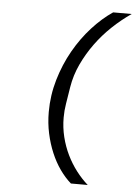

<svg xmlns="http://www.w3.org/2000/svg" viewBox="-60 -806 719 990"><g transform="rotate(5 300.0 -311.0)"><path d="M199 -220Q199 -306 223 -387.5Q247 -469 287 -539.5Q327 -610 378.5 -666.5Q430 -723 485 -760H581Q530 -725 483.5 -681Q437 -637 399.5 -585.5Q362 -534 335 -476.5Q308 -419 298 -357L284 -270Q278 -234 278 -198Q278 -146 290 -97.5Q302 -49 323 -6Q344 37 372 73.5Q400 110 432 138H345Q314 111 287.5 73.5Q261 36 241.5 -10Q222 -56 210.5 -109Q199 -162 199 -220Z"/></g></svg>

Font: IBM Plex Mono Text
Style: Italic
Weight: 450
Italic angle: -9°
Monospace: yes
Designer: Mike Abbink, Paul van der Laan, Pieter van Rosmalen
Foundry: Bold Monday
Version: Version 2.1